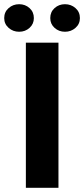

<svg xmlns="http://www.w3.org/2000/svg" viewBox="-61 -893 400 913"><path d="M62 0V-690H217V0ZM248 -742Q219 -742 198.5 -760.5Q178 -779 178 -807Q178 -836 198.5 -854.5Q219 -873 248 -873Q277 -873 298 -854.5Q319 -836 319 -807Q319 -779 298 -760.5Q277 -742 248 -742ZM30 -742Q1 -742 -20 -760.5Q-41 -779 -41 -807Q-41 -836 -20 -854.5Q1 -873 30 -873Q59 -873 79.5 -854.5Q100 -836 100 -807Q100 -779 79.5 -760.5Q59 -742 30 -742Z"/></svg>

Font: Radio Canada Big
Style: Bold
Weight: 700
Designer: Étienne Aubert Bonn
Foundry: Coppers and Brasses
Version: Version 1.001